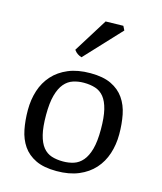

<svg xmlns="http://www.w3.org/2000/svg" viewBox="-112 -818 770 914"><g transform="rotate(15 272.5 -361.0)"><path d="M228 -540Q217.8 -543 208 -549.3Q198.2 -555.7 190.4 -566.9L294.9 -734.4L381.8 -736.3L392.1 -715.8ZM46.4 -231.9Q46.4 -283.2 60.8 -327.9Q75.2 -372.6 105.2 -406Q135.3 -439.5 180.9 -458.7Q226.6 -478 289.6 -478Q352.5 -478 392.6 -458.7Q432.6 -439.5 455.8 -406Q479 -372.6 487.8 -327.9Q496.6 -283.2 496.6 -231.9Q496.6 -180.7 481.9 -136Q467.3 -91.3 437.3 -57.9Q407.2 -24.4 361.3 -5.1Q315.4 14.2 252.9 14.2Q189.9 14.2 149.9 -5.1Q109.9 -24.4 86.9 -57.9Q64 -91.3 55.2 -136Q46.4 -180.7 46.4 -231.9ZM136.2 -231.9Q136.2 -172.4 145.5 -134.8Q154.8 -97.2 172.1 -75.7Q189.5 -54.2 214.4 -46.1Q239.3 -38.1 271 -38.1Q299.3 -38.1 324 -46.1Q348.6 -54.2 366.9 -75.7Q385.3 -97.2 395.8 -134.8Q406.2 -172.4 406.2 -231.9Q406.2 -291 397 -328.9Q387.7 -366.7 370.4 -388.2Q353 -409.7 327.9 -417.7Q302.7 -425.8 271 -425.8Q243.2 -425.8 218.5 -417.7Q193.8 -409.7 175.5 -388.2Q157.2 -366.7 146.7 -328.9Q136.2 -291 136.2 -231.9Z"/></g></svg>

Font: Fjord
Style: One
Weight: 400
Designer: Viktoriya Grabowska
Foundry: Viktoriya Grabowska
Version: Version 1.002